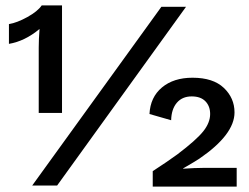

<svg xmlns="http://www.w3.org/2000/svg" viewBox="-20 -685 921 709"><path d="M134 -665H209V-268H123V-509Q123 -540 126 -578Q72 -533 13 -523V-596Q43 -601 81 -622Q119 -643 134 -665ZM99 0 576 -660H667L191 0ZM544 4V-53Q598 -88 635 -115Q705 -168 730.5 -200Q756 -232 756 -264Q756 -293 738.5 -311Q721 -329 688 -329Q653 -329 633 -305.5Q613 -282 612 -241L532 -264Q535 -326 578 -362Q621 -398 691 -398Q767 -398 806.5 -360.5Q846 -323 846 -270Q846 -188 716 -99Q701 -89 656 -63V-62Q701 -65 728 -65H854V4Z"/></svg>

Font: Elaine Sans Medium
Style: Regular
Weight: 500
Designer: Wei Huang
Foundry: Wei Huang
Version: Version 2.001;PS 002.001;hotconv 1.0.88;makeotf.lib2.5.64775